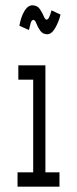

<svg xmlns="http://www.w3.org/2000/svg" viewBox="-20 -703 290 723"><path d="M46 0V-54H105V-403H49V-457H151V-54H204V0ZM174 -664 208 -648Q201 -620 187.5 -597Q174 -574 158 -574Q141 -574 131.5 -587.5Q122 -601 117 -614.5Q112 -628 106 -628Q99 -628 95.5 -616Q92 -604 89 -590L53 -606Q59 -640 72 -661.5Q85 -683 102 -683Q120 -683 129.5 -669.5Q139 -656 144.5 -642.5Q150 -629 155 -629Q161 -629 165.5 -639Q170 -649 174 -664Z"/></svg>

Font: Inconsolata UltraCondensed
Style: Regular
Weight: 400
Width: 1
Monospace: yes
Designer: Raph Levien, Cyreal, Brenton Simpson
Foundry: Raph Levien, Cyreal, Google
Version: Version 3.000; ttfautohint (v1.8.2.53-6de2)